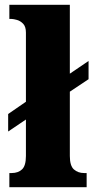

<svg xmlns="http://www.w3.org/2000/svg" viewBox="-20 -780 390 800"><path d="M19 0V-59H29Q55 -59 71.5 -74Q88 -89 88 -130V-282L14 -232V-305L88 -356V-644Q88 -669 76.5 -681Q65 -693 50.5 -697Q36 -701 29 -701H19V-760H271V-473L349 -526V-450L271 -398V-130Q271 -89 288 -74Q305 -59 330 -59H341V0Z"/></svg>

Font: Noto Serif Armenian SemiCondensed Black
Style: Regular
Weight: 900
Width: 4
Designer: Monotype Design Team
Foundry: Monotype Imaging Inc.
Version: Version 2.008; ttfautohint (v1.8.4.7-5d5b)